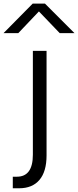

<svg xmlns="http://www.w3.org/2000/svg" viewBox="-82 -805 430 1055"><path d="M-11.7 166H10.7Q98.6 166 98.6 44.9V-525.4H173.8V48.8Q173.8 137.7 134.8 183.6Q95.7 229.5 23.4 229.5H-11.7ZM-62.5 -623 97.7 -785.2H165L327.1 -623H246.1L131.8 -742.2L18.6 -623Z"/></svg>

Font: Gothic A1
Style: Regular
Weight: 400
Designer: HanYang I&C Co.,Ltd.
Foundry: HanYang I&C Co.,Ltd.
Version: Version 2.50